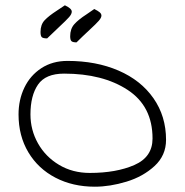

<svg xmlns="http://www.w3.org/2000/svg" viewBox="-20 -704 697 725"><path d="M50 -272Q50 -327 72 -373Q94 -419 136 -446.5Q178 -474 235 -474Q343 -474 427.5 -437.5Q512 -401 559.5 -333Q607 -265 607 -176Q607 -117 563.5 -77Q520 -37 457.5 -18Q395 1 338 1Q255 1 189.5 -33Q124 -67 87 -129Q50 -191 50 -272ZM556 -181Q556 -303 462 -364.5Q368 -426 222 -426Q152 -426 123.5 -384.5Q95 -343 95 -272Q95 -213 123.5 -162.5Q152 -112 203 -81.5Q254 -51 319 -51Q419 -51 487.5 -81Q556 -111 556 -181ZM133 -583Q133 -611 148.5 -627.5Q164 -644 195 -664Q205 -670 225 -684Q251 -672 251 -660Q251 -651 241 -639.5Q231 -628 202 -601L158 -559Q143 -559 138 -563.5Q133 -568 133 -583ZM245 -567Q245 -595 260.5 -612.5Q276 -630 307 -650Q321 -659 336 -670Q350 -663 356.5 -657.5Q363 -652 363 -645Q363 -637 353 -625.5Q343 -614 318 -591Q290 -565 269 -544Q255 -544 250 -548.5Q245 -553 245 -567Z"/></svg>

Font: Indie Flower
Style: Regular
Weight: 400
Designer: Kimberly Geswein
Foundry: Kimberly Geswein
Version: Version 2.000